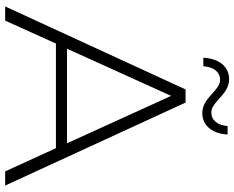

<svg xmlns="http://www.w3.org/2000/svg" viewBox="-102 -807 909 745"><g transform="rotate(90 352.5 -434.5)"><path d="M60 0 149 -197H555L645 0H700L378 -700H327L5 0ZM352 -644 536 -240H169ZM204 -769H237C240 -809 259 -834 290 -834C307 -834 320 -824 343 -804C368 -780 390 -765 419 -765C467 -765 499 -804 502 -863H469C466 -824 447 -800 416 -800C399 -800 386 -810 363 -830C338 -854 316 -869 287 -869C238 -869 207 -829 204 -769Z"/></g></svg>

Font: Montserrat Light
Style: Regular
Weight: 300
Designer: Julieta Ulanovsky
Foundry: Julieta Ulanovsky
Version: Version 7.200